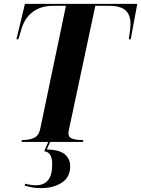

<svg xmlns="http://www.w3.org/2000/svg" viewBox="-20 -734 730 993"><path d="M92 0 93 -10H101Q134 -10 158 -22Q182 -34 189 -72L321 -704H254Q192 -704 149.5 -672.5Q107 -641 90 -581L75 -531H65L109 -714H690L656 -531H646Q649 -550 652 -573.5Q655 -597 655 -610Q655 -659 628 -681.5Q601 -704 546 -704H473L340 -80Q334 -55 334 -45Q334 -24 353 -17Q372 -10 403 -10H411L409 0ZM193 239Q164 239 144.5 235Q125 231 108 226L110 216Q139 224 167 224Q206 224 228 198.5Q250 173 250 115Q250 88 241.5 70Q233 52 209 48L232 -6H242L222 39Q290 41 316.5 65Q343 89 343 126Q343 183 299 211Q255 239 193 239Z"/></svg>

Font: Noto Serif Display SemiCondensed
Style: Bold Italic
Weight: 700
Width: 4
Italic angle: -12°
Designer: Monotype Design Team
Foundry: Monotype Imaging Inc.
Version: Version 2.009